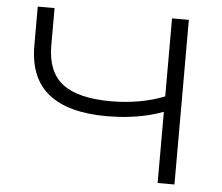

<svg xmlns="http://www.w3.org/2000/svg" viewBox="-51 -762 949 819"><g transform="rotate(5 423.5 -352.5)"><path d="M653 0V-305Q625 -294 586 -284.5Q547 -275 502.5 -270Q458 -265 412 -265Q246 -265 162 -332.5Q78 -400 78 -538V-705H150V-545Q150 -432 216.5 -381Q283 -330 425 -330Q486 -330 545 -340.5Q604 -351 653 -371V-705H725V0Z"/></g></svg>

Font: Nunito Sans 10pt Expanded Light
Style: Regular
Weight: 300
Width: 7
Designer: Vernon Adams
Foundry: Vernon Adams
Version: Version 3.101;gftools[0.9.27]